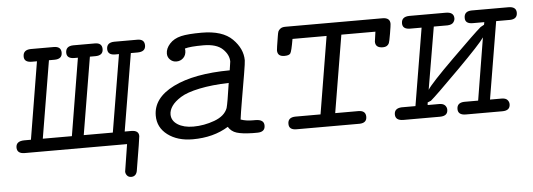

<svg xmlns="http://www.w3.org/2000/svg" viewBox="-43 -551 2230 803"><g transform="rotate(-5 1072.5 -149.5)"><path d="M11.2 -25.9Q11.2 -52.7 45.9 -53.2H74.2L127.9 -377.9H106.9Q73.7 -377.9 74.2 -402.8Q74.2 -430.7 106.9 -431.2H203.1Q233.9 -431.2 233.9 -404.8Q233.9 -377.9 201.2 -377.9H178.2L124 -53.2H246.1L299.8 -377.9H285.2Q252.9 -377.9 252.9 -402.8Q252.9 -430.7 285.2 -431.2H376Q405.8 -431.2 405.8 -404.8Q405.8 -377.9 373 -377.9H350.1L295.9 -53.2H418L472.2 -377.9H456.1Q425.3 -377.9 424.8 -402.8Q424.8 -430.7 457 -431.2H554.2Q584 -431.2 584 -404.8Q584 -377.9 549.8 -377.9H522L467.8 -53.2Q467.8 -53.2 495.1 -53.2Q527.3 -53.2 526.9 -28.8Q526.9 -22 504.9 108.9Q502 137.7 479 138.2Q467.8 138.2 461.4 130.6Q455.1 123 455.1 113.8Q455.1 110.8 473.1 0H43.9Q11.2 0 11.2 -25.9Z M603 -107.9Q603 -182.1 690.4 -225.6Q777.8 -269 927.7 -270Q932.6 -298.8 933.1 -306.2Q933.1 -335 907.5 -359.4Q881.8 -383.8 826.7 -383.8Q770.5 -383.8 749 -377Q749 -375 749.5 -372.6Q750 -370.1 750 -369.1Q750 -349.1 738 -337.6Q726.1 -326.2 709 -326.2Q693.8 -326.2 682.9 -336.7Q671.9 -347.2 671.9 -362.8Q671.9 -383.8 689.5 -403.3Q707 -422.9 737.8 -430.2Q766.6 -437 824.7 -437Q911.6 -437 952.9 -396Q994.1 -355 994.1 -306.2Q994.1 -296.4 986.1 -248.8Q978 -201.2 968 -143.1Q958 -85 955.1 -61Q977.1 -53.2 1005.9 -53.2H1016.1Q1053.2 -53.2 1052.7 -26.9Q1052.7 0 1020 0H1000Q956.1 -1 933.6 -8.1Q911.1 -15.1 898.9 -35.2Q835.9 3.9 749 3.9Q685.1 3.9 644 -27.1Q603 -58.1 603 -107.9ZM665 -107.9Q665 -81.1 690.4 -64.9Q715.8 -48.8 755.9 -48.8Q800.8 -48.8 844.7 -64.9Q888.7 -81.1 900.9 -113.8Q906.7 -133.8 918.9 -217.8Q848.1 -215.8 795.4 -204.8Q742.7 -193.8 715.8 -177Q689 -160.2 677 -142.6Q665 -125 665 -107.9Z M1131.8 -335.9Q1131.8 -341.8 1140.6 -395Q1142.6 -408.2 1144.8 -414.1Q1147 -419.9 1154.3 -425.5Q1161.6 -431.2 1175.8 -431.2H1583Q1615.2 -431.2 1614.7 -404.8Q1614.7 -398.9 1608.9 -364.5Q1603 -330.1 1600.6 -325.2Q1593.8 -310.1 1574.7 -310.1Q1542.5 -310.1 1543 -336.9Q1543 -339.8 1548.8 -377.9H1405.8L1351.6 -53.2H1448.7Q1479.5 -53.2 1479.7 -27.1Q1480 -1 1449.7 0H1184.6Q1152.3 0 1152.8 -25.9Q1152.8 -52.7 1184.6 -53.2H1290L1343.8 -377.9H1200.7Q1191.9 -326.2 1186 -317.9Q1180.2 -310.1 1161.6 -310.1H1160.6Q1131.8 -310.1 1131.8 -335.9Z M1630.9 -53.2H1688.5L1742.7 -377.9Q1742.7 -377.9 1694.8 -377.9Q1662.6 -377.9 1662.6 -402.8Q1662.6 -430.7 1695.8 -431.2H1848.6Q1882.8 -431.2 1882.8 -404.8Q1882.8 -396 1876.2 -387.5Q1869.6 -378.9 1851.6 -377.9H1793.9L1749.5 -116.2Q1765.6 -142.1 1864.3 -239.5Q1962.9 -336.9 1988.8 -358.9L2003.9 -367.2L2005.9 -377.9H1957.5Q1925.3 -377.9 1925.8 -402.8Q1925.8 -430.7 1957.5 -431.2H2111.8Q2145 -431.2 2144.8 -405Q2144.5 -378.9 2114.7 -377.9H2055.7L2001.5 -53.2H2049.8Q2066.9 -53.2 2074.2 -45.2Q2081.5 -37.1 2081.5 -26.9Q2081.5 0 2048.8 0H1895.5Q1862.3 0 1862.5 -25.9Q1862.8 -51.8 1892.6 -53.2H1951.7L1994.6 -314.9Q1977.5 -289.1 1878.2 -189.5Q1778.8 -89.8 1754.9 -69.8L1740.7 -64L1739.7 -53.2H1787.6Q1804.7 -53.2 1812.3 -45.2Q1819.8 -37.1 1819.8 -26.9Q1819.8 0 1786.6 0H1633.8Q1599.6 0 1599.6 -25.9Q1599.6 -51.8 1630.9 -53.2Z"/></g></svg>

Font: CMU Typewriter Text
Style: LightOblique
Weight: 200
Italic angle: -9.46001°
Version: Version 0.7.0